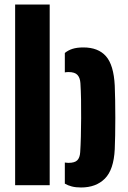

<svg xmlns="http://www.w3.org/2000/svg" viewBox="-20 -820 565 850"><path d="M47 0V-800H200V0ZM267 -7V-100.5Q271 -100 275.2 -99.5Q279.5 -99 283 -99Q311 -99 322.2 -110.5Q333.5 -122 335 -146Q337 -175.5 338 -214.8Q339 -254 339.2 -296.8Q339.5 -339.5 338.8 -379.8Q338 -420 336 -452Q334.5 -475.5 323 -488.2Q311.5 -501 283 -501Q275.5 -501 267 -499.5V-585.5Q281.5 -597.5 301.2 -603.8Q321 -610 349 -610Q415 -610 449.2 -571Q483.5 -532 488 -441Q489 -415 489.8 -377Q490.5 -339 490.5 -298Q490.5 -257 489.8 -220.2Q489 -183.5 488 -159Q483.5 -68.5 444.2 -29.2Q405 10 339 10Q315.5 10 298 5.5Q280.5 1 267 -7Z"/></svg>

Font: Big Shoulders Stencil Text Thin Black
Style: Regular
Weight: 900
Version: Version 2.001